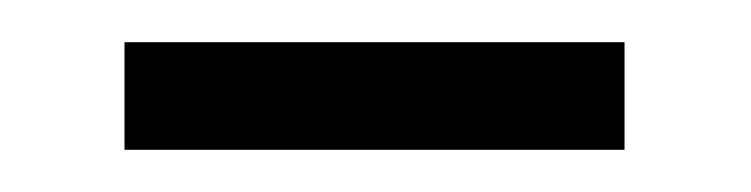

<svg xmlns="http://www.w3.org/2000/svg" viewBox="-20 -298 356 91"><path d="M39 -227H276V-278H39Z"/></svg>

Font: Noto Sans Telugu SemiCondensed Light
Style: Regular
Weight: 300
Width: 4
Designer: Jelle Bosma - Monotype Design Team
Foundry: Monotype Imaging Inc.
Version: Version 2.005